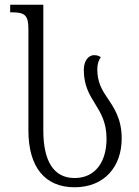

<svg xmlns="http://www.w3.org/2000/svg" viewBox="-20 -780 588 811"><path d="M295 11C420 11 494 -75 494 -195C494 -280 461 -325 432 -369C410 -401 391 -434 391 -487C391 -508 396 -526 406 -538C400 -543 391 -547 378 -547C351 -547 334 -520 334 -485C334 -419 358 -379 382 -341C406 -302 430 -263 430 -194C430 -98 384 -28 295 -28C207 -28 163 -99 163 -229V-760H23V-728H29C85 -728 100 -716 100 -657V-229C100 -75 169 11 295 11Z"/></svg>

Font: Noto Serif Georgian SemiCondensed Light
Style: Regular
Weight: 300
Width: 4
Designer: Monotype Design Team, Akaki Razmadze
Foundry: Google LLC
Version: Version 2.003